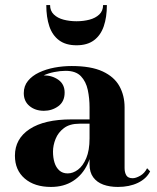

<svg xmlns="http://www.w3.org/2000/svg" viewBox="-20 -729 620 759"><path d="M446 10Q413.5 10 388.2 0.8Q363 -8.5 348.5 -28.2Q334 -48 334 -79V-304.5Q334 -340.5 327 -373.5Q320 -406.5 299.8 -427.8Q279.5 -449 239.5 -449Q218.5 -449 194.2 -444.2Q170 -439.5 148.2 -429Q126.5 -418.5 112.5 -401.8Q98.5 -385 98.5 -361H75Q75 -392.5 98.8 -411.8Q122.5 -431 153.5 -431Q186 -431 210.8 -413.5Q235.5 -396 235.5 -363Q235.5 -327.5 210.5 -309.2Q185.5 -291 153.5 -291Q119.5 -291 96.8 -309.8Q74 -328.5 74 -361Q74 -389 90.5 -409.2Q107 -429.5 134.5 -442.5Q162 -455.5 195.5 -461.8Q229 -468 263.5 -468Q339.5 -468 385.5 -446.8Q431.5 -425.5 452 -388.5Q472.5 -351.5 472.5 -304.5V-64.5Q472.5 -47.5 479.2 -36Q486 -24.5 504.5 -24.5Q517 -24.5 534.2 -34.2Q551.5 -44 561.5 -64L573.5 -51.5Q559 -22.5 525.2 -6.2Q491.5 10 446 10ZM181.5 10Q116.5 10 77.8 -23.2Q39 -56.5 39 -113.5Q39 -180.5 97.2 -218.8Q155.5 -257 262 -257H380.5V-240H294Q256 -240 233 -222.8Q210 -205.5 199.8 -180Q189.5 -154.5 189.5 -129.5Q189.5 -105.5 195.5 -86.2Q201.5 -67 214.5 -55.2Q227.5 -43.5 247.5 -43.5Q268.5 -43.5 288.2 -58.2Q308 -73 321 -103.8Q334 -134.5 334 -182H346.5Q346.5 -123.5 326.2 -80.5Q306 -37.5 269.2 -13.8Q232.5 10 181.5 10ZM282.5 -550Q240 -550 213.5 -569.8Q187 -589.5 175 -625.2Q163 -661 163 -709H178Q178 -686 192.8 -671.8Q207.5 -657.5 231.5 -651.2Q255.5 -645 282.5 -645Q309.5 -645 333.5 -651.2Q357.5 -657.5 372.5 -671.8Q387.5 -686 387.5 -709H402.5Q402.5 -661 390.2 -625.2Q378 -589.5 351.5 -569.8Q325 -550 282.5 -550Z"/></svg>

Font: Bodoni Moda 11pt
Style: Bold
Weight: 700
Designer: Owen Earl
Foundry: indestructible type
Version: Version 2.004